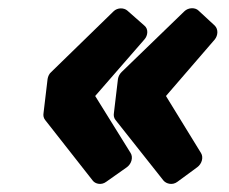

<svg xmlns="http://www.w3.org/2000/svg" viewBox="-20 -488 564 472"><path d="M208 -44C214 -36 229 -32 241 -41L292 -77C303 -85 308 -101 301 -112L214 -252L335 -391C344 -401 345 -417 335 -425L293 -462C285 -469 269 -470 259 -460L106 -311C101 -307 98 -300 97 -294L87 -210C86 -204 87 -198 91 -193ZM382 -44C389 -36 404 -32 416 -41L465 -77C476 -85 481 -101 474 -112L388 -252L508 -391C516 -401 517 -416 508 -425L468 -462C460 -470 443 -470 433 -460L279 -311C274 -306 271 -300 270 -294L260 -210C259 -204 260 -198 264 -193Z"/></svg>

Font: Falling Sky
Style: BlkObl
Weight: 900
Designer: Paul D. Hunt
Foundry: Adobe Systems Incorporated
Version: Version 1.02